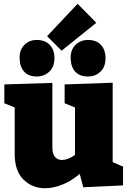

<svg xmlns="http://www.w3.org/2000/svg" viewBox="-20 -984 683 1019"><path d="M219 15Q152 15 105 -30.5Q58 -76 58 -167V-433L74 -407L3 -436V-536L258 -544V-199Q258 -167 272 -151Q286 -135 309 -135Q326 -135 347 -144Q368 -153 390 -171L378 -139V-437L394 -407L323 -436V-536L578 -545V-100L556 -133L633 -100V0L422 10L396 -87L423 -79Q374 -32 321 -8.5Q268 15 219 15ZM447 -578Q403 -578 379.5 -603.5Q356 -629 355 -675Q354 -720 381 -746Q408 -772 447 -772Q491 -772 515.5 -746Q540 -720 540 -675Q540 -629 513 -603.5Q486 -578 447 -578ZM175 -578Q132 -578 108.5 -603.5Q85 -629 84 -675Q83 -720 109.5 -746Q136 -772 175 -772Q219 -772 244 -746Q269 -720 269 -675Q269 -629 241.5 -603.5Q214 -578 175 -578ZM307 -715 230 -792 392 -964 491 -863Z"/></svg>

Font: Bitter Thin Black
Style: Regular
Weight: 900
Version: Version 3.020